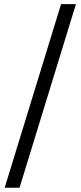

<svg xmlns="http://www.w3.org/2000/svg" viewBox="-20 -740 390 921"><path d="M272.9 -720.2H344.2L73.7 160.6H2.4Z"/></svg>

Font: Pyidaungsu Numbers
Style: Regular
Weight: 400
Designer: Sun Tun
Foundry: MCF
Version: Version 1.083; ttfautohint (v1.8.2)